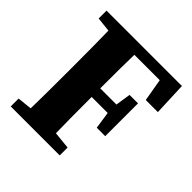

<svg xmlns="http://www.w3.org/2000/svg" viewBox="-176 -794 931 931"><g transform="rotate(45 290.0 -328.5)"><path d="M454 -601H280Q278 -525 278 -369H389L401 -447H459V-222H401L388 -310H278Q278 -144 280 -63L369 -54V0H33V-54L108 -62Q110 -143 110 -310V-347Q110 -513 108 -595L33 -603V-657H550L557 -485H474Z"/></g></svg>

Font: TypoPRO Source Serif Pro
Style: Bold
Weight: 700
Designer: Frank Grießhammer
Foundry: Adobe Systems Incorporated
Version: Version 1.017;PS 1.0;hotconv 1.0.79;makeotf.lib2.5.61930